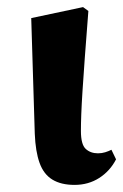

<svg xmlns="http://www.w3.org/2000/svg" viewBox="-20 -506 347 541"><path d="M190 15Q152 15 127.5 0Q103 -15 91.5 -47Q80 -79 78 -129L68 -455L214 -486L229 -475Q223 -399 219 -344Q215 -289 212.5 -250Q210 -211 209 -184Q208 -157 208 -137Q208 -99 221.5 -86.5Q235 -74 256 -74Q267 -74 276.5 -77Q286 -80 294 -84L307 -57Q290 -24 259.5 -4.5Q229 15 190 15Z"/></svg>

Font: Source Serif 4 36pt
Style: Bold
Weight: 700
Designer: Frank Grießhammer
Foundry: Adobe Systems Incorporated
Version: Version 4.004;hotconv 1.0.116;makeotfexe 2.5.65601